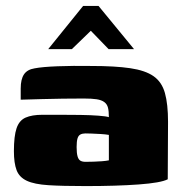

<svg xmlns="http://www.w3.org/2000/svg" viewBox="-20 -626 611 649"><path d="M270 3Q192 3 144 0Q96 -3 70.5 -15Q45 -27 36 -51Q27 -75 27 -115Q27 -166 36 -192.5Q45 -219 66.5 -228.5Q88 -238 123 -238Q149 -238 183.5 -238Q218 -238 252 -237.5Q286 -237 312.5 -235Q339 -233 348 -230Q348 -250 345 -262Q342 -274 332.5 -281Q323 -288 306.5 -290.5Q290 -293 263 -293Q228 -293 192 -292.5Q156 -292 120.5 -291Q85 -290 50 -289V-327Q50 -358 61 -374.5Q72 -391 97 -395Q123 -400 174.5 -402Q226 -404 289 -403Q369 -403 420 -395.5Q471 -388 499 -368.5Q527 -349 537.5 -311.5Q548 -274 548 -214L547 -20Q524 -8 449 -2.5Q374 3 270 3ZM269 -79Q282 -79 296.5 -79.5Q311 -80 324.5 -81Q338 -82 348 -84V-170Q337 -172 320.5 -173Q304 -174 289.5 -174.5Q275 -175 269 -175Q259 -175 252 -171.5Q245 -168 242 -158Q239 -148 239 -129Q239 -109 242 -98Q245 -87 251.5 -83Q258 -79 269 -79ZM143 -460 261 -606H313L433 -460H347L287 -522L223 -460Z"/></svg>

Font: Genos Thin Black
Style: Regular
Weight: 900
Version: Version 1.010